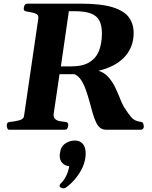

<svg xmlns="http://www.w3.org/2000/svg" viewBox="-20 -713 837 1055"><path d="M29.8 0Q22.9 0 20 -9Q17.1 -18.1 17.1 -24.4Q17.1 -41.5 33.2 -43Q57.1 -44.9 83.3 -51.3Q109.4 -57.6 111.8 -74.2L190.4 -610.8Q192.9 -628.4 181.2 -635.5Q169.4 -642.6 152.8 -645Q136.2 -647.5 123.3 -650.4Q110.4 -653.3 110.4 -663.1Q110.4 -675.3 115 -684.1Q119.6 -692.9 130.9 -692.9H423.3Q535.6 -692.9 599.1 -673.1Q662.6 -653.3 688.5 -617.2Q714.4 -581.1 714.4 -532.7Q714.4 -489.7 700 -455.3Q685.5 -420.9 659.7 -395Q633.8 -369.1 598.6 -351.6Q563.5 -334 521.5 -324.2Q554.7 -313.5 576.9 -287.8Q599.1 -262.2 614 -230.7Q628.9 -199.2 640.1 -170.2Q651.4 -141.1 662.1 -123.5Q682.1 -92.3 700.4 -69.8Q718.8 -47.4 753.4 -43.5Q763.7 -42.5 766.8 -34.7Q770 -26.9 770 -15.6Q770 -12.2 768.1 -8.5Q766.1 -4.9 762.5 -2.4Q758.8 0 753.4 0H565.9Q546.4 0 532.7 -9Q519 -18.1 508.8 -39.1Q498 -60.5 489.5 -90.8Q481 -121.1 471.9 -154.3Q462.9 -187.5 451.9 -218.5Q440.9 -249.5 426 -272.7Q411.1 -295.9 389.6 -305.2H307.1L274.4 -84Q274.4 -65.9 284.7 -57.6Q294.9 -49.3 310.3 -46.9Q325.7 -44.4 339.8 -43Q355 -41.5 355 -27.3Q355 -23.4 353.8 -16.8Q352.5 -10.3 348.4 -5.1Q344.2 0 335 0ZM314.5 -348.1H369.1Q433.6 -348.1 470.9 -370.8Q508.3 -393.6 524.2 -434.6Q540 -475.6 540 -529.3Q540 -572.3 526.4 -599.1Q512.7 -626 480 -638.7Q447.3 -651.4 390.6 -651.4H358.4ZM392.1 59.1Q418 59.1 434.3 76.7Q450.7 94.2 450.7 130.4Q450.7 143.6 448.7 155.8Q443.4 190.4 425.8 222.2Q408.2 253.9 385.3 279.1Q362.3 304.2 340.3 318.8Q335.9 321.8 328.6 321.8Q320.8 321.8 314.2 318.1Q307.6 314.5 307.6 308.1Q307.6 300.3 317.9 290.5Q330.6 279.3 343 254.9Q355.5 230.5 360.4 199.7Q340.8 199.7 324.5 184.6Q308.1 169.4 308.1 142.6Q308.1 139.6 308.3 136.7Q308.6 133.8 309.1 130.4Q313.5 92.3 338.6 75.7Q363.8 59.1 392.1 59.1Z"/></svg>

Font: Gelasio
Style: Bold Italic
Weight: 700
Italic angle: -8.5°
Designer: Eben Sorkin
Foundry: Eben Sorkin
Version: Version 1.008